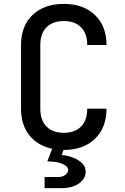

<svg xmlns="http://www.w3.org/2000/svg" viewBox="-20 -760 640 986"><path d="M209 206V149H280Q302 149 316 137.5Q330 126 330 113Q330 95 302 82Q274 69 223 69L248 4Q173 -12 130.5 -65.5Q88 -119 88 -202V-529Q88 -627 147.5 -683.5Q207 -740 308 -740Q408 -740 467.5 -683Q527 -626 527 -529H428Q428 -588 396 -620Q364 -652 308 -652Q251 -652 219 -620Q187 -588 187 -529V-202Q187 -142 219 -110Q251 -78 308 -78Q364 -78 396 -110Q428 -142 428 -202H527Q527 -104 467.5 -47Q408 10 308 10Q307 10 306 10L297 36Q324 38 352.5 48.5Q381 59 400.5 77Q420 95 420 122Q420 157 386.5 181.5Q353 206 297 206Z"/></svg>

Font: JetBrains Mono NL Medium
Style: Regular
Weight: 500
Monospace: yes
Designer: Philipp Nurullin, Konstantin Bulenkov
Foundry: JetBrains
Version: Version 2.305; ttfautohint (v1.8.4.7-5d5b)